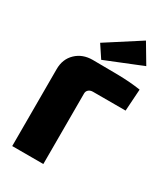

<svg xmlns="http://www.w3.org/2000/svg" viewBox="-229 -1058 1012 1160"><g transform="rotate(30 277.0 -478.0)"><path d="M215 -694Q300 -694 390 -692.5Q480 -691 550 -680L540 -528H313Q294 -528 282.5 -518Q271 -508 271 -492V0H54V-537Q54 -607 99.5 -650.5Q145 -694 215 -694ZM435 -956 514 -823 259 -720 202 -806Z"/></g></svg>

Font: Exo 2 Black
Style: Regular
Weight: 900
Designer: Natanael Gama
Foundry: Natanael Gama
Version: Version 2.010